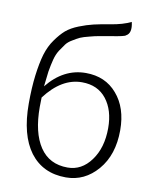

<svg xmlns="http://www.w3.org/2000/svg" viewBox="-90 -877 774 959"><g transform="rotate(10 297.0 -398.0)"><path d="M121 -311Q121 -181 169 -109Q217 -37 310 -37Q381 -37 428 -101Q476 -166 476 -266Q476 -357 432 -413Q388 -469 308 -469Q205 -469 122 -359Q121 -344 121 -311ZM310 13Q193 13 128 -73Q64 -159 64 -318Q64 -399 72 -462Q80 -525 93 -570Q107 -616 131 -649Q155 -683 179 -704Q204 -725 242 -740Q280 -755 314 -763Q348 -771 398 -779Q459 -789 500 -809Q513 -753 483 -738Q480 -732 410 -721Q373 -715 353 -711Q333 -708 304 -700Q275 -693 259 -686Q244 -679 223 -666Q202 -654 191 -639Q180 -624 166 -603Q153 -582 146 -555Q139 -528 133 -493L124 -416Q206 -518 319 -518Q418 -518 477 -449Q537 -380 537 -266Q537 -141 471 -64Q405 13 310 13Z"/></g></svg>

Font: Swei Half Moon CJK SC
Style: Light
Weight: 300
Version: Version 2.071